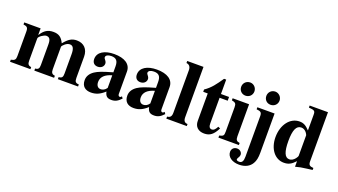

<svg xmlns="http://www.w3.org/2000/svg" viewBox="-71 -1302 3721 2116"><g transform="rotate(20 1790.0 -244.0)"><path d="M814 0V-24C775 -26 764 -40 764 -83V-331C764 -420 711 -473 629 -473C572 -473 534 -450 482 -386C452 -449 417 -473 354 -473C290 -473 248 -447 210 -386H207V-461H15V-437C59 -431 71 -420 71 -373V-86C71 -45 60 -32 16 -24V0H255V-24C220 -29 210 -45 210 -83V-344C210 -368 271 -406 294 -406C333 -406 348 -383 348 -323V-83C348 -42 338 -27 301 -24V0H533V-24C498 -28 487 -45 487 -83V-348C487 -353 501 -371 514 -381C535 -399 554 -406 572 -406C610 -406 625 -373 625 -311V-83C625 -41 615 -27 577 -24V0Z M1306 -64 1296 -54C1293 -51 1290 -50 1285 -50C1271 -50 1264 -61 1264 -78V-339C1264 -425 1190 -473 1068 -473C955 -473 877 -427 877 -347C877 -305 901 -279 942 -279C982 -279 1010 -305 1010 -339C1010 -353 1004 -365 991 -381C982 -391 980 -398 980 -404C980 -428 1009 -441 1045 -441C1104 -441 1126 -412 1126 -348V-280C1010 -247 963 -229 925 -204C880 -174 858 -136 858 -92C858 -18 904 14 968 14C1026 14 1072 -5 1127 -55C1138 -4 1160 14 1209 14C1252 14 1283 -2 1321 -43ZM1126 -97C1104 -66 1080 -57 1056 -57C1026 -57 1004 -80 1004 -124C1004 -182 1046 -223 1126 -245Z M1806 -64 1796 -54C1793 -51 1790 -50 1785 -50C1771 -50 1764 -61 1764 -78V-339C1764 -425 1690 -473 1568 -473C1455 -473 1377 -427 1377 -347C1377 -305 1401 -279 1442 -279C1482 -279 1510 -305 1510 -339C1510 -353 1504 -365 1491 -381C1482 -391 1480 -398 1480 -404C1480 -428 1509 -441 1545 -441C1604 -441 1626 -412 1626 -348V-280C1510 -247 1463 -229 1425 -204C1380 -174 1358 -136 1358 -92C1358 -18 1404 14 1468 14C1526 14 1572 -5 1627 -55C1638 -4 1660 14 1709 14C1752 14 1783 -2 1821 -43ZM1626 -97C1604 -66 1580 -57 1556 -57C1526 -57 1504 -80 1504 -124C1504 -182 1546 -223 1626 -245Z M2089 0V-24C2056 -25 2039 -41 2039 -87V-676H1848V-652C1883 -649 1900 -624 1900 -587V-87C1900 -43 1883 -27 1849 -24V0Z M2418 -112C2398 -74 2382 -59 2361 -59C2333 -59 2322 -79 2322 -119V-417H2417V-461H2322V-630H2297C2239 -546 2202 -493 2130 -444V-417H2183V-95C2183 -28 2226 12 2295 12C2362 12 2402 -19 2443 -101Z M2659 -613C2659 -656 2625 -691 2583 -691C2538 -691 2504 -657 2504 -613C2504 -569 2537 -536 2581 -536C2625 -536 2659 -569 2659 -613ZM2700 0V-24C2665 -29 2652 -42 2652 -85V-461H2459V-437C2503 -428 2513 -418 2513 -373V-88C2513 -42 2506 -35 2460 -24V0Z M2954 -613C2954 -655 2919 -691 2877 -691C2833 -691 2799 -657 2799 -613C2799 -569 2831 -536 2875 -536C2920 -536 2954 -569 2954 -613ZM2951 -461H2749V-437C2800 -433 2812 -421 2812 -378V96C2812 149 2798 172 2764 172C2745 172 2732 165 2732 155C2732 150 2735 143 2741 133C2751 118 2755 106 2755 96C2755 66 2729 42 2696 42C2659 42 2634 67 2634 103C2634 162 2692 203 2774 203C2843 203 2896 176 2924 127C2943 95 2951 57 2951 -2Z M3558 -20V-43C3512 -46 3499 -59 3499 -101V-676H3284V-652C3351 -647 3360 -640 3360 -594V-411C3317 -457 3287 -473 3241 -473C3131 -473 3049 -366 3049 -221C3049 -84 3125 14 3230 14C3283 14 3316 -2 3363 -52V13C3409 0 3434 -4 3496 -12ZM3360 -112C3360 -107 3351 -92 3341 -79C3321 -54 3298 -42 3275 -42C3222 -42 3197 -102 3197 -229C3197 -358 3224 -417 3282 -417C3315 -417 3345 -393 3360 -355Z"/></g></svg>

Font: XITS Math
Style: Bold
Weight: 700
Designer: MicroPress Inc., with final additions and corrections provided by Coen Hoffman, Elsevier (retired)
Version: Version 1.105